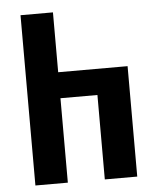

<svg xmlns="http://www.w3.org/2000/svg" viewBox="-52 -758 648 802"><g transform="rotate(-5 272.5 -357.0)"><path d="M64 0H200V-354H355V0H491V-463H200V-714H64Z"/></g></svg>

Font: Noto Sans Georgian ExtraCondensed Bold
Style: Regular
Weight: 700
Width: 2
Designer: Monotype Design Team, Akaki Razmadze
Foundry: Google LLC
Version: Version 2.005